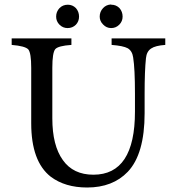

<svg xmlns="http://www.w3.org/2000/svg" viewBox="-20 -821 775 855"><path d="M474 -801 476 -800Q497 -800 512 -785Q526 -769 526 -747Q526 -726 511 -711Q496 -696 475 -696Q454 -696 439 -712Q424 -727 424 -747Q424 -769 439 -785Q453 -800 474 -801ZM282 -800Q303 -800 318 -785Q332 -769 332 -747Q332 -726 318 -711Q303 -696 281 -696Q260 -696 245 -711Q230 -726 230 -747Q230 -769 245 -785Q260 -800 282 -800ZM716 -650V-621Q672 -618 653 -605Q633 -592 630 -562Q624 -506 624 -404V-317Q624 -135 549 -56Q482 14 368 14Q270 14 206 -34Q119 -102 119 -272V-519Q119 -585 106 -601Q92 -616 32 -621V-650H298V-621Q239 -617 226 -602Q213 -586 213 -519V-294Q213 -173 260 -108Q306 -43 396 -43Q581 -43 581 -324V-404Q581 -515 573 -565Q569 -594 549 -606Q529 -617 477 -621V-650Z"/></svg>

Font: Shafarik
Style: Regular
Weight: 400
Version: Version 1.001; ttfautohint (v1.8.4.7-5d5b)